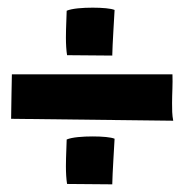

<svg xmlns="http://www.w3.org/2000/svg" viewBox="-20 -481 480 501"><path d="M273 -336V-338C273 -357 279 -453 279 -455C270 -459 247 -461 222 -461C196 -461 168 -459 154 -453C154 -441 152 -411 152 -383C152 -366 153 -349 155 -337ZM432 -166C429 -181 429 -196 429 -212C429 -237 431 -262 430 -287H11C11 -281 9 -194 9 -171L431 -166ZM273 0V-2C273 -21 279 -117 279 -119C270 -123 247 -125 222 -125C196 -125 168 -123 154 -117C154 -105 152 -75 152 -47C152 -30 153 -13 155 -1Z"/></svg>

Font: HEYCLAY
Style: Regular
Weight: 400
Designer: Marcelo Magalhaes
Foundry: Marcelo Magalhães
Version: Version 1.300;hotconv 1.0.109;makeotfexe 2.5.65596